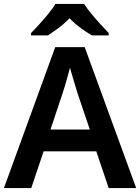

<svg xmlns="http://www.w3.org/2000/svg" viewBox="-20 -957 713 977"><path d="M533 0 470 -187H202L139 0H0L261 -717H411L673 0ZM375 -481Q371 -495 363.5 -519Q356 -543 348.5 -569Q341 -595 336 -612Q331 -592 323.5 -565.5Q316 -539 309 -515.5Q302 -492 298 -481L237 -298H437ZM408 -937Q422 -915 444.5 -887.5Q467 -860 491 -834Q515 -808 533 -789V-777H447Q420 -793 390 -815Q360 -837 334 -864Q308 -837 279 -815.5Q250 -794 224 -777H138V-789Q157 -808 180.5 -834Q204 -860 226.5 -887.5Q249 -915 262 -937Z"/></svg>

Font: Noto Sans Sora Sompeng Semi
Style: Bold
Weight: 700
Designer: Monotype Design Team. David Williams.
Foundry: Monotype Imaging Inc.
Version: Version 2.101; ttfautohint (v1.8.4.7-5d5b)